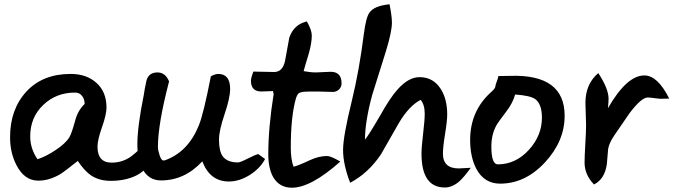

<svg xmlns="http://www.w3.org/2000/svg" viewBox="-20 -803 3143 896"><path d="M343 -52Q282 -3 259 11Q209 40 159 40Q94 40 57 -32Q27 -90 27 -162Q27 -293 103 -375.5Q179 -458 310 -458Q384 -458 430.5 -416Q477 -374 477 -301Q477 -269 456 -209.5Q435 -150 435 -119Q435 -44 501 -44Q548 -44 586 -69Q599 -77 654 -126L677 -99Q680 -85 680 -77Q680 -16 616 16Q565 41 497 41Q445 41 407 17Q375 -4 343 -52ZM121 -167Q121 -109 155 -60Q193 -72 237 -101Q286 -133 304 -163Q315 -182 331 -241Q343 -287 375 -318Q375 -340 363 -355.5Q351 -371 330 -371Q242 -371 181.5 -313Q121 -255 121 -167Z M924 -50Q842 39 731 39Q672 39 643 -18Q621 -63 621 -128Q621 -212 651 -360Q654 -384 664 -429Q675 -465 715 -465Q752 -465 769 -423Q717 -224 717 -118Q717 -102 724 -81Q732 -54 743 -54Q747 -54 750 -55Q858 -94 908 -218Q930 -272 964 -447Q985 -458 998 -458Q1054 -458 1054 -388Q1054 -347 1028 -270Q1002 -193 1002 -152Q1002 -98 1019 -74Q1040 -45 1091 -45Q1101 -45 1134 -62Q1172 -81 1185 -84L1217 -61Q1194 -17 1145.5 13.5Q1097 44 1048 44Q960 44 924 -50Z M1257 -364Q1257 -367 1254 -378Q1198 -376 1200 -376Q1151 -376 1151 -426Q1151 -438 1162 -469Q1173 -469 1210 -468Q1240 -467 1259 -467Q1300 -467 1310.5 -520.5Q1321 -574 1330 -627Q1351 -689 1412 -703Q1435 -663 1435 -637Q1435 -603 1421 -553Q1398 -477 1397 -471Q1428 -465 1455 -465Q1466 -465 1489 -466.5Q1512 -468 1523 -468Q1574 -468 1574 -414Q1574 -397 1562 -385.5Q1550 -374 1533 -374Q1521 -374 1497.5 -375Q1474 -376 1462 -376Q1417 -376 1401 -375Q1381 -373 1374 -367.5Q1367 -362 1361 -344Q1337 -260 1337 -114Q1337 -58 1350 -25Q1372 -30 1425 -55Q1468 -75 1506 -75Q1524 -75 1568 -49Q1431 73 1342 73Q1283 73 1254 22Q1232 -19 1232 -83Q1232 -207 1257 -364Z M1683 -151Q1702 -174 1753 -262Q1801 -348 1835 -385Q1886 -443 1938 -443Q2003 -443 2038 -386Q2067 -339 2067 -269Q2067 -239 2057 -178Q2047 -117 2047 -86Q2047 -17 2121 -17Q2128 -17 2177 -20Q2145 24 2126 41Q2092 72 2056 72Q1947 72 1947 -86Q1947 -117 1954.5 -179Q1962 -241 1962 -272Q1962 -315 1943 -337Q1889 -309 1842 -230Q1800 -156 1758 -83Q1699 5 1614 50Q1581 -36 1581 -103Q1581 -167 1622 -333Q1657 -477 1678 -645Q1688 -722 1704 -744Q1726 -776 1798 -783Q1809 -726 1809 -698Q1809 -656 1781 -564Q1749 -462 1717 -360Q1684 -239 1683 -151Z M2174 -150Q2174 -288 2276 -377Q2292 -392 2292 -401Q2292 -407 2299 -424.5Q2306 -442 2305 -448L2362 -449Q2615 -457 2615 -263Q2615 -144 2523 -45Q2431 54 2314 54Q2240 54 2203 -15Q2174 -70 2174 -150ZM2273 -119Q2273 -36 2303 -36Q2386 -36 2447.5 -103Q2509 -170 2509 -254Q2509 -318 2477 -341Q2454 -357 2384 -362Q2373 -322 2343 -283Q2302 -229 2296 -217Q2273 -175 2273 -119Z M3003 -348Q2973 -348 2918 -275Q2883 -224 2848 -173Q2823 -137 2818 -108Q2815 -73 2812 -38Q2803 32 2752 58Q2708 12 2708 -44Q2708 -73 2711.5 -131.5Q2715 -190 2715 -220Q2715 -237 2713.5 -271.5Q2712 -306 2712 -323Q2712 -411 2772 -462Q2820 -389 2820 -342Q2820 -326 2817 -298Q2905 -451 2987 -451Q3049 -451 3103 -343Q3065 -342 3065 -342Q3055 -342 3034.5 -345Q3014 -348 3003 -348Z"/></svg>

Font: Wortlaut AH
Style: SemiBold
Weight: 600
Designer: Andreas Höfeld
Foundry: Fontgrube AH
Version: Version 2.59